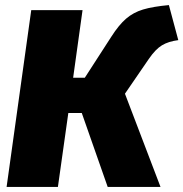

<svg xmlns="http://www.w3.org/2000/svg" viewBox="-20 -736 722 756"><path d="M682 -578Q643 -573 617.5 -557.5Q592 -542 566 -504L472 -367L612 0H404L302 -291H249L208 0H6L103 -696H305L268 -430H314L418 -591Q448 -638 476.5 -662.5Q505 -687 543 -698.5Q581 -710 645 -716Z"/></svg>

Font: FiraGO Heavy
Style: Italic
Weight: 900
Italic angle: -8°
Designer: bBox Type GmbH
Foundry: bBox Type GmbH
Version: Version 1.001